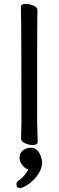

<svg xmlns="http://www.w3.org/2000/svg" viewBox="-20 -733 303 993"><path d="M127 141Q113 141 105 131Q81 109 81 83Q81 58 99 44.5Q117 31 140 31Q163 31 178.5 51Q194 71 198 106Q198 143 168 181Q138 219 96 237Q90 240 85 240Q65 240 65 220Q65 210 73 203Q92 191 108 171Q123 153 127 141ZM149 17Q130 17 109.5 8Q89 -1 89 -17L91 -105Q91 -610 88 -697Q88 -713 114 -713Q133 -713 153.5 -704Q174 -695 174 -679Q174 -658 173 -643Q172 -590 172 -105L175 1Q175 17 149 17Z"/></svg>

Font: ToneOZ-Pinyin-WenKai-Medium
Style: Medium
Weight: 700
Designer: Fontworks Inc.
Foundry: ToneOZ
Version: Version 0.240331